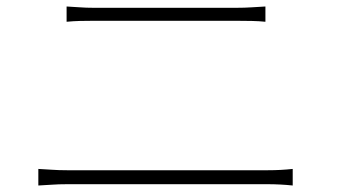

<svg xmlns="http://www.w3.org/2000/svg" viewBox="-20 -649 1040 591"><path d="M185 -629Q206 -628 225.5 -626.5Q245 -625 268 -625Q280 -625 313.5 -625Q347 -625 392.5 -625Q438 -625 487.5 -625Q537 -625 583 -625Q629 -625 662.5 -625Q696 -625 708 -625Q733 -625 755.5 -626.5Q778 -628 797 -629V-582Q778 -584 755 -584.5Q732 -585 708 -585Q697 -585 663.5 -585Q630 -585 583.5 -585Q537 -585 487 -585Q437 -585 391 -585Q345 -585 312.5 -585Q280 -585 268 -585Q245 -585 225.5 -584.5Q206 -584 185 -582ZM98 -129Q120 -128 140 -126.5Q160 -125 186 -125Q197 -125 233.5 -125Q270 -125 322.5 -125Q375 -125 435 -125Q495 -125 555.5 -125Q616 -125 668 -125Q720 -125 757 -125Q794 -125 805 -125Q825 -125 843.5 -126Q862 -127 881 -129V-78Q862 -80 842.5 -81Q823 -82 805 -82Q794 -82 757 -82Q720 -82 668 -82Q616 -82 555.5 -82Q495 -82 435 -82Q375 -82 322.5 -82Q270 -82 233.5 -82Q197 -82 186 -82Q160 -82 140 -80.5Q120 -79 98 -78Z"/></svg>

Font: Noto Sans SC ExtraLight
Style: Regular
Weight: 250
Designer: Ryoko NISHIZUKA 西塚涼子 (kana, bopomofo & ideographs); Paul D. Hunt (Latin, Greek & Cyrillic); Sandoll Communications 산돌커뮤니
Foundry: Adobe
Version: Version 2.004-H2;hotconv 1.0.118;makeotfexe 2.5.65603